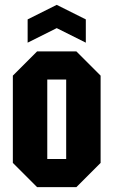

<svg xmlns="http://www.w3.org/2000/svg" viewBox="-20 -772 468 792"><path d="M33 -100V-460L133 -560H295L395 -460V-100L295 0H133ZM175 -116H253V-444H175ZM94 -596V-692L214 -752L334 -692V-596L214 -656Z"/></svg>

Font: Tektur Condensed SemiBold
Style: Regular
Weight: 600
Width: 3
Designer: Adam Jagosz
Foundry: Adam Jagosz
Version: Version 1.005;gftools[0.9.30]